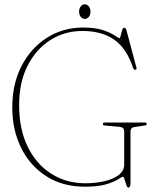

<svg xmlns="http://www.w3.org/2000/svg" viewBox="-20 -834 695 868"><path d="M570 -6Q570 14 560 14Q555 14 551 1.8Q547 -10.5 543.2 -22.8Q539.5 -35 535.5 -35Q531 -35 514.5 -23.8Q498 -12.5 461.8 -1.2Q425.5 10 363.5 10Q263.5 10 189.8 -37Q116 -84 75.8 -165.2Q35.5 -246.5 35.5 -348Q35.5 -455.5 78 -536.8Q120.5 -618 193 -663.8Q265.5 -709.5 355.5 -709.5Q412 -709.5 446.8 -697.5Q481.5 -685.5 498.8 -673.5Q516 -661.5 520.5 -661.5Q523 -661.5 525.8 -673.2Q528.5 -685 531.8 -696.8Q535 -708.5 541 -708.5Q548.5 -708.5 551.5 -698L596.5 -529.5Q599.5 -519 592.5 -518.5Q584.5 -518 582 -526Q553 -615 496.5 -654.5Q440 -694 352 -694Q272.5 -694 207.8 -653Q143 -612 104.8 -537Q66.5 -462 66.5 -359Q66.5 -249.5 105.5 -170.2Q144.5 -91 212.2 -48.2Q280 -5.5 366.5 -5.5Q412 -5.5 452 -14.8Q492 -24 516.8 -43Q541.5 -62 541.5 -91V-239.5Q541.5 -258 523 -260L454.5 -266.5Q445 -267.5 445 -274Q445 -280 453.5 -280H634.5Q643.5 -280 643.5 -274Q643.5 -268 633 -266.5L588.5 -260Q570 -257.5 570 -239.5ZM363.5 -748.5Q352 -748.5 344.8 -758.5Q337.5 -768.5 337.5 -781.5Q337.5 -795 344.8 -804.8Q352 -814.5 363.5 -814.5Q374.5 -814.5 381.8 -804.8Q389 -795 389 -781.5Q389 -768 381.8 -758.2Q374.5 -748.5 363.5 -748.5Z"/></svg>

Font: Fraunces 144pt S050 Thin
Style: Regular
Weight: 100
Version: Version 1.000; ttfautohint (v1.8.3)